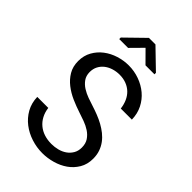

<svg xmlns="http://www.w3.org/2000/svg" viewBox="-269 -1024 1138 1138"><g transform="rotate(45 300.0 -455.0)"><path d="M457 -179.7Q457 -212.4 442.1 -234.9Q427.2 -257.3 403.8 -272.7Q380.4 -288.1 352.3 -298.3Q324.2 -308.6 298.3 -316.9Q260.7 -329.1 221.9 -346.2Q183.1 -363.3 151.1 -388.2Q119.1 -413.1 98.9 -447Q78.6 -481 78.6 -526.9Q78.6 -572.8 98.9 -608.9Q119.1 -645 151.9 -669.9Q184.6 -694.8 226.1 -707.8Q267.6 -720.7 309.6 -720.7Q356 -720.7 398.9 -705.3Q441.9 -689.9 475.1 -662.1Q508.3 -634.3 528.3 -594.7Q548.3 -555.2 549.3 -506.3H456.5Q452.6 -537.1 441.4 -562.3Q430.2 -587.4 411.6 -605.5Q393.1 -623.5 367.4 -633.5Q341.8 -643.6 309.6 -643.6Q283.7 -643.6 259 -636.2Q234.4 -628.9 215.1 -614.3Q195.8 -599.6 184.3 -578.1Q172.9 -556.6 172.9 -528.3Q173.3 -497.6 188.5 -476.3Q203.6 -455.1 226.8 -440.4Q250 -425.8 277.1 -416Q304.2 -406.2 328.1 -398.9Q354.5 -390.6 381.3 -380.1Q408.2 -369.6 433.1 -356Q458 -342.3 479.5 -325.2Q501 -308.1 517.1 -286.4Q533.2 -264.6 542.2 -238.5Q551.3 -212.4 551.3 -180.7Q551.3 -132.8 530 -97.2Q508.8 -61.5 475.1 -37.8Q441.4 -14.2 398.9 -2.2Q356.4 9.8 314 9.8Q266.6 9.8 221.2 -4.9Q175.8 -19.5 139.9 -47.1Q104 -74.7 81.5 -114.5Q59.1 -154.3 57.6 -205.1H149.9Q154.3 -171.9 168 -146.2Q181.6 -120.6 203.1 -102.8Q224.6 -85 252.7 -75.9Q280.8 -66.9 314 -66.9Q340.3 -66.9 366 -73.5Q391.6 -80.1 411.6 -94Q431.6 -107.9 444.3 -129.2Q457 -150.4 457 -179.7ZM454.1 -803.2V-791H378.9L305.7 -864.7L232.9 -791H158.7V-803.7L278.3 -920.4H333Z"/></g></svg>

Font: Roboto Mono
Style: Regular
Weight: 400
Designer: Google
Version: Version 2.000985; 2015; ttfautohint (v1.3)